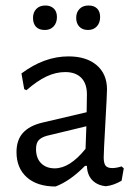

<svg xmlns="http://www.w3.org/2000/svg" viewBox="-20 -671 497 698"><path d="M369 -346Q369 -329 363 -223Q357 -117 357 -99Q357 -77 364 -68.5Q371 -60 388 -60Q403 -60 422 -66L430 -59L422 -14Q393 3 365 6Q334 3 315.5 -16Q297 -35 296 -68H289Q235 -13 182 7Q115 7 77.5 -26.5Q40 -60 40 -118Q40 -162 63.5 -188Q87 -214 133 -225L295 -263L296 -328Q296 -367 275.5 -388Q255 -409 217 -409Q183 -409 149 -393Q115 -377 76 -343L68 -347L58 -404Q141 -466 229 -466Q294 -466 331.5 -434Q369 -402 369 -346ZM149 -177Q129 -171 120 -160.5Q111 -150 111 -129Q111 -96 129.5 -77.5Q148 -59 179 -59Q234 -59 291 -130L294 -212ZM187 -609Q187 -588 175 -575Q163 -562 143 -562Q122 -562 111 -573.5Q100 -585 100 -606Q100 -626 112 -638.5Q124 -651 145 -651Q164 -651 175.5 -640Q187 -629 187 -609ZM344 -609Q344 -588 332 -575Q320 -562 300 -562Q280 -562 268.5 -574Q257 -586 257 -606Q257 -626 269 -638.5Q281 -651 302 -651Q322 -651 333 -640Q344 -629 344 -609Z"/></svg>

Font: Alegreya Sans
Style: Regular
Weight: 400
Designer: Juan Pablo del Peral
Foundry: Huerta Tipografica
Version: Version 2.008; ttfautohint (v1.6)